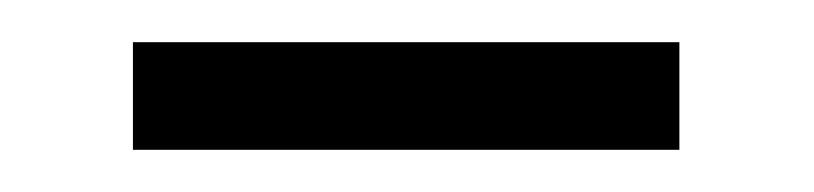

<svg xmlns="http://www.w3.org/2000/svg" viewBox="-20 -313 386 91"><path d="M43 -242V-293H302V-242Z"/></svg>

Font: Noto Serif JP ExtraLight
Style: Regular
Weight: 400
Version: Version 2.003-H1;hotconv 1.1.1;makeotfexe 2.6.0